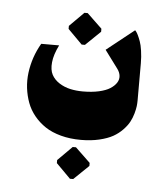

<svg xmlns="http://www.w3.org/2000/svg" viewBox="-43 -328 499 584"><g transform="rotate(5 206.5 -35.5)"><path d="M191.7 218H201.7L247.3 174V164.7L201.7 121H191.7L148 164.7V174ZM191.7 -191.7H201.7L247.3 -235.7V-245L201.7 -288.7H191.7L148 -245V-235.7ZM214.3 97.3Q245.3 97.3 270.5 91.3Q295.7 85.3 312 76.2Q328.3 67 340.8 54Q353.3 41 359.8 28.8Q366.3 16.7 370.2 2.8Q374 -11 375 -20Q376 -29 376 -37.3V-150.3Q376 -171 373.3 -188.8Q370.7 -206.7 366.8 -217.2Q363 -227.7 359.2 -235.5Q355.3 -243.3 352.7 -246.3L350 -249.3L265.7 -182.3L306 -128Q313.7 -117.7 314.8 -106.7Q316 -95.7 309.5 -85.7Q303 -75.7 290.5 -67.7Q278 -59.7 256.5 -54.8Q235 -50 207.7 -50Q187 -50 169 -54Q151 -58 135.5 -67.8Q120 -77.7 112.2 -92.3Q104.3 -107 106.7 -130.5Q109 -154 123.7 -183.3H69Q56.7 -162.3 48.8 -139.2Q41 -116 38 -92.3Q35 -68.7 37.8 -45.3Q40.7 -22 48.5 -1Q56.3 20 71 38Q85.7 56 105.5 69.2Q125.3 82.3 153.2 89.8Q181 97.3 214.3 97.3Z"/></g></svg>

Font: Jomhuria
Style: Regular
Weight: 400
Designer: Arabic design by Kourosh Beigpour, Latin design by Eben Sorkin, engineering by Lasse Fister and Khaled Hosney
Version: Version 1.0010